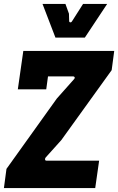

<svg xmlns="http://www.w3.org/2000/svg" viewBox="-20 -960 603 980"><path d="M0 0 13 -98 270 -457 358 -556Q363 -561 361 -565.5Q359 -570 354 -570H225L216 -504H71L99 -700H563L550 -602L293 -245L213 -156Q209 -151 210 -145.5Q211 -140 217 -140H486L466 0ZM263 -768 197 -940H314L332 -890L333 -853Q333 -847 338.5 -846Q344 -845 348 -852L404 -940H527L413 -768Z"/></svg>

Font: Finlandica
Style: Italic
Weight: 400
Italic angle: -8°
Designer: Niklas Ekholm, Juho Hiilivirta, Jaakko Suomalainen
Foundry: Helsinki Type Studio
Version: Version 1.064